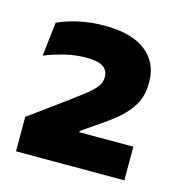

<svg xmlns="http://www.w3.org/2000/svg" viewBox="-64 -769 431 463"><g transform="rotate(15 151.0 -537.0)"><path d="M15 -363V-449L109.5 -518Q129 -532.5 143.8 -544Q158.5 -555.5 167 -566.5Q175.5 -577.5 175.5 -590V-592Q175.5 -607 163.5 -616Q151.5 -625 120 -625Q92.5 -625 65.2 -618Q38 -611 17.5 -602.5L27 -687Q47 -697 77.8 -704Q108.5 -711 143.5 -711Q211.5 -711 246.8 -683.2Q282 -655.5 282 -607.5V-603.5Q282 -578.5 273 -558.8Q264 -539 246.2 -521.2Q228.5 -503.5 200.5 -484.5L150.5 -450V-433.5L102 -447H285.5V-363Z"/></g></svg>

Font: Anek Latin
Style: Bold
Weight: 700
Designer: Yesha Goshar
Foundry: Ek Type
Version: Version 1.003